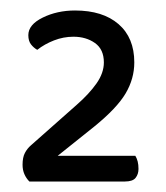

<svg xmlns="http://www.w3.org/2000/svg" viewBox="-20 -717 316 366"><path d="M123 -697Q176 -697 206 -671Q236 -645 236 -598Q236 -567 219.5 -539Q203 -511 160 -476L90 -420H238Q241 -415 242.5 -409Q244 -403 244 -395Q244 -385 238.5 -378Q233 -371 218 -371H36Q30 -377 26.5 -385Q23 -393 23 -403Q23 -417 27.5 -425.5Q32 -434 39 -440L126 -517Q150 -538 164 -558Q178 -578 178 -598Q178 -623 161 -635Q144 -647 120 -647Q101 -647 83 -640Q65 -633 51 -622Q44 -626 39 -632.5Q34 -639 34 -650Q34 -670 61.5 -683.5Q89 -697 123 -697Z"/></svg>

Font: Baloo Paaji 2
Style: Regular
Weight: 400
Designer: Shuchita Grover, Noopur Datye and Ek Type
Foundry: Ek Type
Version: Version 1.700